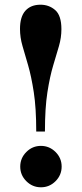

<svg xmlns="http://www.w3.org/2000/svg" viewBox="-20 -783 347 816"><path d="M134 -224Q134 -324 123.5 -391.5Q113 -459 99.5 -505.5Q86 -552 75.5 -588Q65 -624 65 -660Q65 -712 88 -737.5Q111 -763 152 -763Q188.6 -763 214.8 -740Q241 -717 241 -659Q241 -623 230.5 -587Q220 -551 206 -504.5Q192 -458 181.5 -391Q171 -324 171 -224ZM154.1 13Q118 13 92 -12.9Q66 -38.8 66 -74.9Q66 -111 91.9 -137Q117.8 -163 153.9 -163Q190 -163 216 -137.1Q242 -111.2 242 -75.1Q242 -39 216.1 -13Q190.2 13 154.1 13Z"/></svg>

Font: Libre Bodoni
Style: Regular
Weight: 400
Designer: Pablo Impallari, Rodrigo Fuenzalida
Foundry: Impallari Type
Version: Version 2.005;gftools[0.9.23]